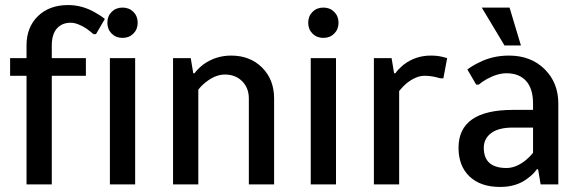

<svg xmlns="http://www.w3.org/2000/svg" viewBox="-20 -730 2300 760"><path d="M85 0V-430H20V-500H85V-550Q85 -622 130 -666Q175 -710 250 -710Q304 -710 354 -682Q378 -669 395 -655L360 -595H350Q337 -606 322 -617Q286 -640 260 -640Q225 -640 205 -617Q185 -594 185 -550V-500H320V-430H185V0Z M508 -597Q491 -580 465 -580Q439 -580 422 -597Q405 -614 405 -640Q405 -666 422 -683Q439 -700 465 -700Q491 -700 508 -683Q525 -666 525 -640Q525 -614 508 -597ZM415 0V-500H515V0Z M665 0V-500H735L745 -440H750Q761 -456 785 -475Q834 -510 895 -510Q970 -510 1017.5 -462.5Q1065 -415 1065 -340V0H965V-340Q965 -382 938.5 -408.5Q912 -435 870 -435Q833 -435 795 -405Q778 -392 765 -375V0Z M1303 -597Q1286 -580 1260 -580Q1234 -580 1217 -597Q1200 -614 1200 -640Q1200 -666 1217 -683Q1234 -700 1260 -700Q1286 -700 1303 -683Q1320 -666 1320 -640Q1320 -614 1303 -597ZM1210 0V-500H1310V0Z M1460 0V-500H1530L1540 -440H1545Q1555 -455 1579 -475Q1626 -510 1685 -510Q1711 -510 1731 -505L1750 -500L1735 -420H1725Q1718 -421 1704 -425Q1682 -430 1660 -430Q1627 -430 1589 -400Q1576 -389 1560 -370V0Z M1977 -550 1887 -700H1997L2042 -550ZM1960 10Q1882 10 1838.5 -31.5Q1795 -73 1795 -145Q1795 -295 2010 -295H2090V-320Q2090 -379 2062.5 -409.5Q2035 -440 1985 -440Q1949 -440 1907 -417Q1886 -405 1875 -395H1865L1830 -455Q1850 -470 1875 -482Q1929 -510 1995 -510Q2081 -510 2135.5 -456.5Q2190 -403 2190 -320V0H2120L2110 -60H2105Q2091 -40 2070 -25Q2026 10 1960 10ZM1985 -65Q2022 -65 2060 -95Q2076 -108 2090 -125V-225H2010Q1953 -225 1924 -203Q1895 -181 1895 -145Q1895 -65 1985 -65Z"/></svg>

Font: Scada
Style: Regular
Weight: 400
Designer: Jovanny Lemonad
Foundry: Jovanny Lemonad
Version: Version 4.100;PS 004.100;hotconv 1.0.88;makeotf.lib2.5.64775